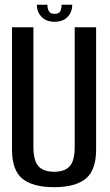

<svg xmlns="http://www.w3.org/2000/svg" viewBox="-20 -791 468 816"><path d="M210 4.5Q300 4.5 344.2 -31.5Q388.5 -67.5 388.5 -155.5V-675H297.5V-168Q297.5 -107.5 276 -84.2Q254.5 -61 210 -61Q165.5 -61 143.8 -84.2Q122 -107.5 122 -168V-675H31V-155.5Q31 -67.5 75.2 -31.5Q119.5 4.5 210 4.5ZM211.5 -698.5Q237 -698.5 253.8 -708.5Q270.5 -718.5 278.8 -734.8Q287 -751 287 -771H241.5Q241.5 -758.5 239 -749.8Q236.5 -741 229.8 -736.5Q223 -732 211.5 -732Q201 -732 194.5 -736.5Q188 -741 184.8 -749.5Q181.5 -758 181.5 -771H136.5Q136.5 -751 145.2 -734.8Q154 -718.5 170.5 -708.5Q187 -698.5 211.5 -698.5Z"/></svg>

Font: Anybody Condensed
Style: Regular
Weight: 400
Width: 3
Designer: Tyler Finck
Foundry: Etcetera Type Company
Version: Version 1.113;gftools[0.9.25]